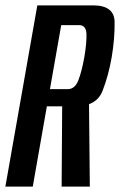

<svg xmlns="http://www.w3.org/2000/svg" viewBox="-50 -695 447 715"><path d="M-30 0 89 -675H296.5Q376 -675 376.8 -612.8Q377.5 -550.5 366 -482.5Q354.5 -415 332 -357Q318 -320.5 281.5 -307L284.5 0H179.5L181.5 -299H124.5L72 0ZM136 -363H202Q229 -363 241.8 -396Q254.5 -429 264 -482Q273 -534.5 272 -568Q271 -601.5 244 -601.5H178Z"/></svg>

Font: Anybody Condensed Medium
Style: Italic
Weight: 500
Width: 3
Italic angle: -10°
Designer: Tyler Finck
Foundry: Etcetera Type Company
Version: Version 1.010; ttfautohint (v1.8.3) -l 8 -r 50 -G 200 -x 14 